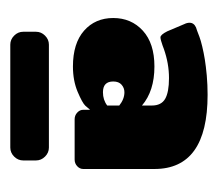

<svg xmlns="http://www.w3.org/2000/svg" viewBox="-45 -703 423 373"><g transform="rotate(90 166.5 -516.5)"><path d="M138.3 -525Q138.3 -505 159.2 -505Q174.2 -505 185 -513.3V-536.7Q172.5 -546.7 159.2 -546.7Q150.8 -546.7 144.6 -541.2Q138.3 -535.8 138.3 -525ZM109.2 -605Q156.7 -605 185 -580.8V-600Q185 -618.3 172.1 -625.8Q159.2 -633.3 131.7 -633.3Q103.3 -633.3 75 -623.3Q73.3 -622.5 68.3 -620.8Q63.3 -619.2 59.2 -617.9Q55 -616.7 52.5 -616.7Q47.5 -616.7 40.8 -630L26.7 -663.3Q24.2 -668.3 24.2 -673.3Q24.2 -681.7 33.3 -685.8Q34.2 -685.8 39.6 -687.9Q45 -690 51.7 -692.5Q58.3 -695 70.4 -697.9Q82.5 -700.8 95.4 -702.9Q108.3 -705 126.7 -706.7Q145 -708.3 164.2 -708.3Q308.3 -708.3 308.3 -605V-466.7Q308.3 -460 302.9 -455Q297.5 -450 290 -450H211.7Q204.2 -450 198.8 -455Q193.3 -460 193.3 -466.7V-480Q190.8 -476.7 185.4 -470.8Q180 -465 158.3 -455.8Q136.7 -446.7 109.2 -446.7Q64.2 -446.7 39.6 -468.3Q15 -490 15 -525Q15 -560 39.6 -582.5Q64.2 -605 109.2 -605ZM41.7 -350V-375Q41.7 -385 49.2 -392.5Q56.7 -400 66.7 -400H266.7Q276.7 -400 284.2 -392.5Q291.7 -385 291.7 -375V-350Q291.7 -340 284.2 -332.5Q276.7 -325 266.7 -325H66.7Q56.7 -325 49.2 -332.5Q41.7 -340 41.7 -350Z"/></g></svg>

Font: BoonTook Mon
Style: Regular
Weight: 400
Designer: Sungsit Sawaiwan
Foundry: FontUni
Version: Version 3.0